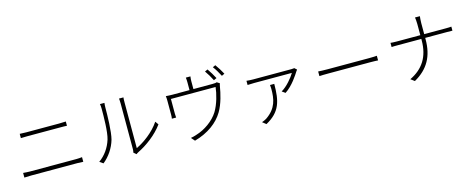

<svg xmlns="http://www.w3.org/2000/svg" viewBox="-39 -1622 6079 2475"><g transform="rotate(-15 3000.0 -384.0)"><path d="M96 -74C127 -75 154 -77 189 -77H803C828 -77 856 -76 882 -74V-136C856 -133 830 -131 803 -131H189C154 -131 127 -134 96 -136ZM184 -577C212 -578 238 -579 270 -579H707C739 -579 772 -579 799 -577V-634C772 -632 741 -631 707 -631H270C239 -631 212 -633 184 -634Z M1129 13C1212 -53 1277 -150 1307 -254C1334 -354 1338 -570 1338 -676C1338 -699 1340 -721 1342 -737H1282C1286 -718 1288 -699 1288 -676C1288 -569 1287 -364 1258 -269C1226 -166 1163 -78 1081 -20ZM1571 9C1580 2 1588 -4 1600 -10C1718 -68 1854 -167 1943 -289L1912 -333C1830 -210 1693 -112 1594 -66V-675C1594 -709 1595 -731 1597 -742H1538C1539 -731 1542 -709 1542 -675V-67C1542 -51 1540 -34 1536 -21Z M2820 -672C2799 -714 2762 -774 2737 -809L2699 -792C2726 -755 2762 -694 2781 -654ZM2496 -612V-715C2496 -731 2497 -756 2501 -780H2440C2443 -756 2444 -731 2444 -715V-612H2218C2184 -612 2155 -614 2129 -616C2133 -595 2133 -565 2133 -545V-367C2133 -352 2132 -328 2129 -315H2186C2184 -328 2183 -351 2183 -366V-564H2779C2771 -481 2736 -344 2680 -253C2616 -150 2494 -66 2382 -33C2356 -24 2328 -16 2302 -12L2344 36C2529 -16 2660 -115 2732 -237C2791 -335 2822 -477 2833 -547C2836 -566 2841 -586 2845 -596L2809 -619C2800 -615 2784 -612 2750 -612ZM2811 -819C2840 -782 2872 -726 2895 -682L2933 -700C2914 -738 2875 -800 2848 -836Z M3463 -407C3465 -388 3467 -371 3467 -354C3467 -221 3449 -98 3302 1C3283 13 3259 23 3240 29L3289 68C3488 -41 3519 -178 3520 -407ZM3822 -536C3812 -534 3795 -533 3784 -533H3272C3244 -533 3210 -535 3184 -538V-482C3211 -484 3244 -485 3272 -485H3776C3744 -431 3665 -332 3587 -288L3631 -257C3733 -324 3811 -447 3837 -489C3841 -495 3847 -503 3852 -509Z M4108 -353C4135 -355 4180 -356 4235 -356H4790C4836 -356 4873 -354 4891 -353V-415C4871 -413 4841 -411 4789 -411H4235C4176 -411 4134 -413 4108 -415Z M5553 -526V-675C5553 -703 5557 -750 5559 -764H5494C5497 -750 5501 -704 5501 -675V-526H5185C5152 -526 5118 -528 5104 -530V-474C5118 -476 5152 -476 5187 -476H5501V-456C5501 -238 5407 -96 5230 -11L5281 27C5469 -79 5553 -233 5553 -456V-476H5842C5868 -476 5904 -476 5916 -475V-529C5904 -527 5869 -526 5843 -526Z"/></g></svg>

Font: Source Han Sans SC Light
Style: Regular
Weight: 300
Designer: Ryoko NISHIZUKA (kana & ideographs); Paul D. Hunt (Latin, Greek & Cyrillic); Wenlong ZHANG (bopomofo); Sandoll Communica
Foundry: Adobe Systems Incorporated
Version: Version 1.004;PS 1.004;hotconv 1.0.82;makeotf.lib2.5.63406